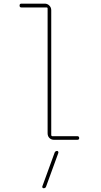

<svg xmlns="http://www.w3.org/2000/svg" viewBox="-20 -750 540 1030"><path d="M94.7 -710Q85 -710 85 -720.2Q85 -730.5 94.7 -730.5H219.7Q234.4 -730.5 244.6 -720.2Q254.9 -710 254.9 -695.3V-25.4Q254.9 -20.5 259.8 -19.5H394.5Q404.3 -19.5 404.8 -9.8Q405.3 0 394.5 0H269.5Q254.9 0 245.1 -9.8Q235.4 -19.5 235.4 -35.2V-705.1Q235.4 -710 230.5 -710ZM272.5 70.3Q275.4 60.5 286.1 59.6Q290 59.6 292 63Q293.9 66.4 293 70.3L227.5 250Q224.6 259.8 213.9 259.8Q210 259.8 208 256.8Q206.1 253.9 207 250Z"/></svg>

Font: Rounded Mgen+ 1mn thin
Style: Regular
Weight: 100
Designer: [Source Han Sans]
Ryoko NISHIZUKA  (kana & ideographs); Paul D. Hunt (Latin, Greek & Cyrillic); Wenlong ZHANG  (bopomofo
Version: Version 1.059.20150602